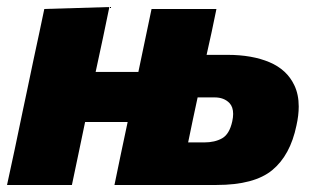

<svg xmlns="http://www.w3.org/2000/svg" viewBox="-27 -526 902 546"><path d="M-7 0Q4.5 -52.5 15 -102Q25 -151.5 38.5 -214.5L49 -264Q60 -317 68.5 -357Q77 -397 84.5 -431.5Q91.5 -465.5 99 -500.5L284 -506Q275 -462 266 -419.2Q257 -376.5 245 -321.5H366.5Q378 -376 386.5 -417Q395 -458 404 -500.5H588.5Q581.5 -467.5 575 -435.5Q568 -403.5 560.5 -370H620Q690 -370 739.5 -349Q789 -328 810 -283.5Q822.5 -257.5 822.5 -223Q822.5 -198 816 -169Q798.5 -84.5 747.2 -42.2Q696 0 589 0H298.5Q307.5 -44.5 316.5 -87Q325.5 -129 336 -179H215Q204.5 -129 195.8 -87Q187 -45 177.5 0ZM508 -121H554Q584 -121 604.8 -132.8Q625.5 -144.5 633.5 -181Q636 -192.5 636 -202Q636 -222 625.5 -233Q610 -249 583.5 -249H535Q528 -217 521.5 -186Q515 -155 508 -121Z"/></svg>

Font: Heraclito ExtraBold
Style: Italic
Weight: 800
Italic angle: -12°
Designer: Kostas Bartsokas (font) & Cristiano Sobral (main changes)
Foundry: Kostas Bartsokas (font) & Cristiano Sobral (main changes)
Version: Version 1.00;July 8, 2020;FontCreator 13.0.0.2655 64-bit